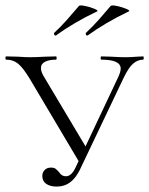

<svg xmlns="http://www.w3.org/2000/svg" viewBox="-25 -676 550 708"><path d="M-2 -456Q-5 -456 -5 -462Q-5 -468 -2 -468L41 -467Q71 -465 83 -465Q108 -465 142 -467L181 -468Q184 -468 184 -462Q184 -456 181 -456Q157 -456 141.5 -448.5Q126 -441 126 -425Q126 -412 136 -395L297 -125L269 -75L85 -385Q61 -425 42.5 -440.5Q24 -456 -2 -456ZM420 -423Q420 -456 349 -456Q346 -456 346 -462Q346 -468 349 -468L386 -467Q414 -465 437 -465Q458 -465 480 -467L503 -468Q505 -468 505 -462Q505 -456 503 -456Q483 -456 466 -441.5Q449 -427 430 -387L269 -49Q254 -19 233.5 -3.5Q213 12 184 12Q160 12 145.5 2Q131 -8 131 -27Q131 -40 139.5 -49Q148 -58 163 -58Q174 -58 179.5 -54Q185 -50 193 -41Q202 -26 218 -26Q238 -26 253 -57L412 -394Q420 -412 420 -423ZM180 -545Q176 -545 174.5 -549.5Q173 -554 176 -556Q198 -576 221.5 -602.5Q245 -629 266 -654Q269 -658 288.5 -654Q308 -650 323.5 -643.5Q339 -637 333 -634Q247 -593 181 -545ZM297 -545Q293 -545 291.5 -549.5Q290 -554 293 -556Q315 -576 338.5 -602.5Q362 -629 383 -654Q386 -658 405.5 -654Q425 -650 440.5 -643.5Q456 -637 450 -634Q364 -593 298 -545Z"/></svg>

Font: Cormorant SC Light
Style: Regular
Weight: 300
Designer: Christian Thalmann (Catharsis Fonts)
Foundry: Catharsis Fonts
Version: Version 4.000